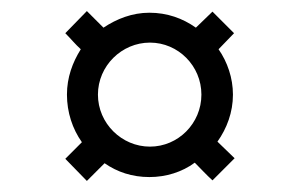

<svg xmlns="http://www.w3.org/2000/svg" viewBox="-20 -532 544 347"><path d="M375 -443 403 -472 364 -511 334 -482C310 -499 282 -509 250 -509C219 -509 191 -498 167 -482L137 -512L98 -472C108 -462 116 -452 126 -443C111 -419 101 -392 101 -361C101 -329 111 -299 128 -275L98 -245L137 -205L169 -237C192 -221 219 -212 250 -212C280 -212 309 -221 332 -238C343 -227 353 -216 364 -206L404 -246L373 -276C390 -300 401 -329 401 -361C401 -391 391 -420 375 -443ZM157 -361C157 -413 200 -455 251 -455C302 -455 344 -413 344 -361C344 -309 302 -267 251 -267C200 -267 157 -309 157 -361Z"/></svg>

Font: Hejaz
Style: Regular
Weight: 400
Designer: Bandar Raffah (Arabic) and Santiago Orozco (Latin)
Foundry: Caramella and Typemade
Version: Version 1.010;hotconv 1.0.109;makeotfexe 2.5.65596